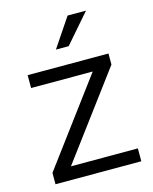

<svg xmlns="http://www.w3.org/2000/svg" viewBox="-113 -825 718 901"><g transform="rotate(-15 246.0 -375.0)"><path d="M460.4 -62.5V0H43.5V-55.2L349.1 -465.8H49.8V-528.3H442.4V-474.6L135.3 -62.5ZM209 -609.9 303.2 -750H392.6L271 -609.9Z"/></g></svg>

Font: Vazirmatn FD Light
Style: Regular
Weight: 300
Designer: Saber Rastikerdar
Foundry: Saber Rastikerdar
Version: Version 33.003